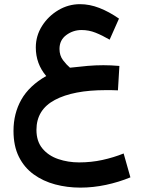

<svg xmlns="http://www.w3.org/2000/svg" viewBox="-20 -545 674 903"><path d="M541.5 -234.9 534.7 -120.1Q515.1 -121.1 502.7 -121.1Q490.2 -121.1 477.5 -121.1Q324.7 -121.1 238 -75Q151.4 -28.8 151.4 65.9Q151.4 119.6 179.7 153.6Q208 187.5 253.9 203.1Q299.8 218.8 352.1 218.8Q409.2 218.8 461.7 207.3Q514.2 195.8 561.5 176.8L593.3 289.1Q539.1 311.5 478.3 324.5Q417.5 337.4 357.9 337.4Q295.9 337.4 239.3 322.3Q182.6 307.1 138.4 275.1Q94.2 243.2 68.8 192.4Q43.5 141.6 43.5 70.3Q43.5 -11.2 80.3 -76.4Q117.2 -141.6 197.3 -187.5Q148.4 -245.1 148.4 -321.8Q148.4 -376.5 177.7 -422.9Q207 -469.2 254.4 -497.3Q301.8 -525.4 356.4 -525.4Q401.4 -525.4 447.3 -507.6Q493.2 -489.7 539.6 -457.5L495.6 -358.4Q461.4 -378.4 429.7 -391.1Q397.9 -403.8 363.8 -403.8Q323.7 -403.8 291.7 -380.1Q259.8 -356.4 259.8 -314.9Q259.8 -283.7 276.6 -261.7Q293.5 -239.7 309.1 -226.6Q355.5 -231.9 392.1 -235.1Q428.7 -238.3 466.3 -238.3Q485.4 -238.3 502.2 -237.5Q519 -236.8 541.5 -234.9Z"/></svg>

Font: Vazirmatn FD NL SemiBold
Style: Regular
Weight: 600
Designer: Saber Rastikerdar
Foundry: Saber Rastikerdar
Version: Version 33.003